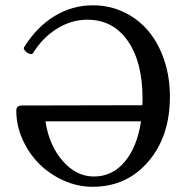

<svg xmlns="http://www.w3.org/2000/svg" viewBox="-20 -697 699 730"><path d="M332 13.2Q275.4 13.2 221.9 -10.7Q168.5 -34.7 129.2 -74Q89.8 -113.3 65.9 -166.5Q42 -219.7 42 -275.9Q42 -287.1 47.6 -291.5Q53.2 -295.9 65.9 -295.9L521 -296.9Q522 -304.7 522 -321.8Q522 -460.9 465.8 -541.5Q409.7 -622.1 312 -622.1Q251.5 -622.1 196.5 -587.9Q141.6 -553.7 105 -494.1Q100.6 -489.7 91.6 -492.7Q82.5 -495.6 75.2 -503.9Q67.9 -512.2 71.8 -518.1Q120.6 -595.2 187.5 -636Q254.4 -676.8 333 -676.8Q396.5 -676.8 450.9 -650.9Q505.4 -625 543.7 -579.6Q582 -534.2 604 -469.5Q626 -404.8 626 -329.1Q626 -178.2 543.7 -82.5Q461.4 13.2 332 13.2ZM336.9 -25.9Q407.2 -25.9 454.3 -82Q501.5 -138.2 516.1 -235.8H152.8Q166.5 -144.5 218.3 -85.2Q270 -25.9 336.9 -25.9Z"/></svg>

Font: Junicode SmCond Medium
Style: Regular
Weight: 500
Width: 4
Designer: Peter S. Baker
Version: Version 2.206